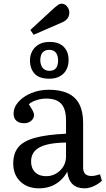

<svg xmlns="http://www.w3.org/2000/svg" viewBox="-20 -1010 578 1044"><path d="M192 14Q129 14 90.5 -23Q52 -60 52 -121Q52 -176 79.5 -209.5Q107 -243 170 -260.5Q233 -278 339 -283V-356Q339 -397 327.5 -423Q316 -449 292.5 -461.5Q269 -474 231 -474Q204 -474 177 -465Q150 -456 137 -443Q147 -427 153.5 -416Q160 -405 162.5 -397.5Q165 -390 165 -385Q165 -366 149.5 -353Q134 -340 111 -340Q84 -340 69 -353.5Q54 -367 54 -392Q54 -427 80.5 -456.5Q107 -486 150.5 -504Q194 -522 245 -522Q308 -522 349.5 -502.5Q391 -483 411.5 -443Q432 -403 432 -342V-98Q432 -76 443.5 -64.5Q455 -53 477 -53Q488 -53 499 -55.5Q510 -58 524 -62L534 -27Q515 -9 489 2.5Q463 14 441 14Q398 14 374.5 -8.5Q351 -31 346 -76Q328 -45 305 -25.5Q282 -6 254 4Q226 14 192 14ZM231 -52Q261 -52 285.5 -66.5Q310 -81 324.5 -105Q339 -129 339 -159V-235Q274 -234 232 -223Q190 -212 169.5 -189.5Q149 -167 149 -132Q149 -95 171 -73.5Q193 -52 231 -52ZM248 -582Q193 -582 168 -609.5Q143 -637 143 -682Q143 -709 155 -731.5Q167 -754 190.5 -768Q214 -782 250 -782Q301 -782 327 -755Q353 -728 353 -684Q353 -654 341 -631Q329 -608 305.5 -595Q282 -582 248 -582ZM249 -625Q267 -625 277.5 -633Q288 -641 292 -654Q296 -667 296 -682Q296 -698 291 -711Q286 -724 275 -731.5Q264 -739 247 -739Q230 -739 219 -731Q208 -723 203.5 -710.5Q199 -698 199 -682Q199 -668 204 -655Q209 -642 220 -633.5Q231 -625 249 -625ZM163 -821 145 -847 275 -967Q288 -978 296.5 -984Q305 -990 314 -990Q333 -990 345 -974.5Q357 -959 357 -942Q357 -922 346 -908.5Q335 -895 315 -887Z"/></svg>

Font: Literata 18pt
Style: Regular
Weight: 400
Designer: Latin by Veronika Burian and Jose Scaglione. Greek by Irene Vlachou. Cyrillic by Vera Evstafieva.
Foundry: TypeTogether
Version: Version 3.103;gftools[0.9.29]